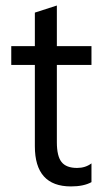

<svg xmlns="http://www.w3.org/2000/svg" viewBox="-20 -668 379 699"><path d="M313 -4.9Q284.7 10.7 238.3 10.7Q106.9 10.7 106.9 -135.7V-431.6H21V-500H106.9V-622.1L187 -647.9V-500H313V-431.6H187V-149.9Q187 -99.6 204.1 -78.1Q221.2 -56.6 260.7 -56.6Q291 -56.6 313 -73.2Z"/></svg>

Font: Segoe UI Historic
Style: Regular
Weight: 400
Foundry: Microsoft Corporation
Version: Version 1.03